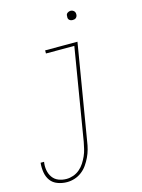

<svg xmlns="http://www.w3.org/2000/svg" viewBox="-157 -773 791 1073"><g transform="rotate(-15 239.0 -237.0)"><path d="M95 223Q67 223 41 213.5Q15 204 0 183.5Q-15 163 -19.5 135.5Q-24 108 -21 80H-1Q-5 104 -1 127.5Q3 151 16 169.5Q29 188 50.5 196.5Q72 205 96 205Q116 205 136 198Q156 191 172.5 177Q189 163 200.5 145Q212 127 220.5 108Q229 89 233.5 69.5Q238 50 242 30L330 -502H166V-520H353L261 33Q258 55 252 77Q246 99 236 120Q226 141 212.5 160.5Q199 180 180 194.5Q161 209 139 216Q117 223 95 223ZM359 -644Q353 -644 347.5 -646Q342 -648 338 -652.5Q334 -657 333.5 -663.5Q333 -670 334 -676Q334 -681 336.5 -685Q339 -689 343 -691.5Q347 -694 351 -695.5Q355 -697 360 -697Q366 -697 371.5 -694.5Q377 -692 381 -687.5Q385 -683 386 -676.5Q387 -670 386 -664Q385 -659 382.5 -655Q380 -651 376.5 -648.5Q373 -646 368.5 -645Q364 -644 359 -644Z"/></g></svg>

Font: Iosevka Thin Oblique
Style: Regular
Weight: 100
Italic angle: -9°
Monospace: yes
Designer: Belleve Invis
Foundry: Belleve Invis
Version: Version 32.5.0; ttfautohint (v1.8.4)